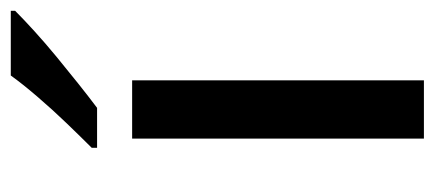

<svg xmlns="http://www.w3.org/2000/svg" viewBox="-245 -561 806 356"><g transform="rotate(-90 158.0 -383.0)"><path d="M187 0H79V-541H187ZM316 -758Q300 -742 278 -722Q256 -702 230.5 -681Q205 -660 180.5 -640.5Q156 -621 136 -606H62V-616Q82 -636 107.5 -662.5Q133 -689 157 -717Q181 -745 196 -766H316Z"/></g></svg>

Font: Noto Sans Hebrew Thin Medium
Style: Regular
Weight: 500
Version: Version 3.001